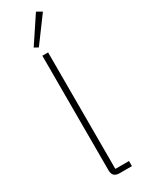

<svg xmlns="http://www.w3.org/2000/svg" viewBox="-250 -985 754 1012"><g transform="rotate(-30 127.5 -479.0)"><path d="M143 0Q100 0 100 -42V-740H135V-31H218V0ZM106 -787 82 -800 187 -958 219 -940Z"/></g></svg>

Font: IBM Plex Sans ExtLt
Style: Regular
Weight: 200
Designer: Mike Abbink, Paul van der Laan, Pieter van Rosmalen
Foundry: Bold Monday
Version: Version 3.005